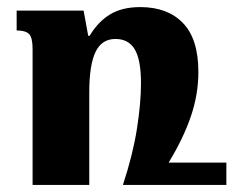

<svg xmlns="http://www.w3.org/2000/svg" viewBox="-20 -522 661 542"><path d="M376 -502Q453 -502 496.5 -457Q540 -412 540 -319Q540 -256 519 -194Q498 -132 456 -63H619V0H327Q355 -85 366.5 -158Q378 -231 378 -287Q378 -353 360.5 -382.5Q343 -412 306 -412Q267 -412 249.5 -375Q232 -338 232 -262V0H72V-384Q72 -416 62 -426Q52 -436 27 -436V-492H216L229 -421H233Q257 -461 291 -481.5Q325 -502 376 -502Z"/></svg>

Font: Noto Serif Armenian SemiCondensed ExtraBold
Style: Regular
Weight: 800
Width: 4
Designer: Monotype Design Team
Foundry: Monotype Imaging Inc.
Version: Version 2.008; ttfautohint (v1.8.4.7-5d5b)